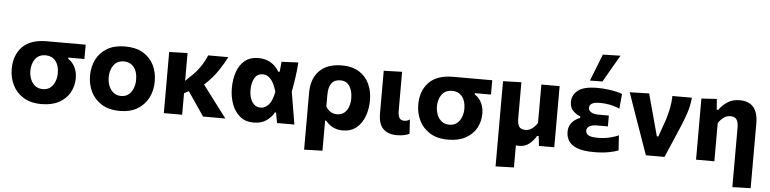

<svg xmlns="http://www.w3.org/2000/svg" viewBox="-53 -1076 6264 1561"><g transform="rotate(5 3079.0 -295.5)"><path d="M301 13.5Q210.5 13.5 151.5 -23.5Q92.5 -60.5 63.5 -120.5Q34.5 -180.5 34.5 -250Q34.5 -362.5 100.2 -430.8Q166 -499 297.5 -499H616.5V-382H485V-372Q522.5 -348 541.2 -308.2Q560 -268.5 560 -221.5Q560 -155.5 530 -102.2Q500 -49 442.2 -17.8Q384.5 13.5 301 13.5ZM300.5 -108.5Q338 -108.5 362.2 -128.5Q386.5 -148.5 398.8 -180.5Q411 -212.5 411 -249Q411 -311.5 381.2 -348Q351.5 -384.5 300 -384.5Q245 -384.5 216 -345.8Q187 -307 187 -248.5Q187 -212 199.8 -180Q212.5 -148 237.8 -128.2Q263 -108.5 300.5 -108.5Z M940 13.5Q849.5 13.5 790.2 -23.8Q731 -61 702.2 -121.2Q673.5 -181.5 673.5 -251Q673.5 -325.5 703.8 -384.8Q734 -444 792.8 -478.2Q851.5 -512.5 937 -512.5Q1025.5 -512.5 1084.2 -477.8Q1143 -443 1172.5 -383.8Q1202 -324.5 1202 -251Q1202 -175.5 1171.2 -115.8Q1140.5 -56 1082.2 -21.2Q1024 13.5 940 13.5ZM939.5 -108.5Q977 -108.5 1001.2 -128.8Q1025.5 -149 1037.8 -181.5Q1050 -214 1050 -251Q1050 -316.5 1019.5 -353.5Q989 -390.5 939 -390.5Q884 -390.5 855 -350.2Q826 -310 826 -251Q826 -214 838.8 -181.5Q851.5 -149 876.8 -128.8Q902 -108.5 939.5 -108.5Z M1298 0V-499L1447.5 -503.5V-276.5L1484.5 -312.5Q1532 -355 1565 -404Q1598 -453 1616 -499H1781Q1756 -449.5 1714.2 -386.2Q1672.5 -323 1603.5 -260L1668.5 -174Q1698.5 -134.5 1732.5 -89.2Q1766.5 -44 1800 0H1618Q1597.5 -30 1578 -58.8Q1558.5 -87.5 1538 -117.5L1485 -195.5L1447.5 -175.5V0Z M2031 13Q1963.5 13 1919 -24.2Q1874.5 -61.5 1852.8 -121.5Q1831 -181.5 1831 -250.5Q1831 -324.5 1851.8 -384Q1872.5 -443.5 1915.8 -478.2Q1959 -513 2025.5 -513Q2084 -513 2127.2 -487Q2170.5 -461 2195 -416.5H2206.5Q2209.5 -438 2211.2 -458.5Q2213 -479 2214.5 -499L2351.5 -505.5Q2347.5 -445.5 2338.8 -382.8Q2330 -320 2319 -264.5Q2330.5 -198.5 2341.2 -132.2Q2352 -66 2363.5 0H2222Q2218 -21 2214.2 -42.2Q2210.5 -63.5 2206.5 -84.5H2197.5Q2174.5 -42 2133.2 -14.5Q2092 13 2031 13ZM2078.5 -113Q2113.5 -113 2143 -145.5Q2172.5 -178 2186 -251.5Q2166 -322.5 2137.2 -353.5Q2108.5 -384.5 2075 -384.5Q2026 -384.5 2004.8 -344.8Q1983.5 -305 1983.5 -249Q1983.5 -214 1993.5 -183Q2003.5 -152 2024.5 -132.5Q2045.5 -113 2078.5 -113Z M2460 196.5V-266Q2460 -384 2524.5 -448.2Q2589 -512.5 2707.5 -512.5Q2791.5 -512.5 2847.2 -477.8Q2903 -443 2930.8 -383.8Q2958.5 -324.5 2958.5 -250Q2958.5 -180.5 2936.8 -120.5Q2915 -60.5 2870.8 -23.5Q2826.5 13.5 2758 13.5Q2712.5 13.5 2677.8 -4.5Q2643 -22.5 2618.5 -54H2609.5V192ZM2701 -113.5Q2737 -113.5 2760.2 -133Q2783.5 -152.5 2794.5 -184.2Q2805.5 -216 2805.5 -252.5Q2805.5 -312 2780.8 -351.2Q2756 -390.5 2705 -390.5Q2609.5 -390.5 2609.5 -264V-169.5Q2623 -144 2646.5 -128.8Q2670 -113.5 2701 -113.5Z M3200 13.5Q3129 13.5 3089 -25Q3049 -63.5 3049 -151.5V-499L3198.5 -503.5V-188Q3198.5 -151 3209.2 -129.8Q3220 -108.5 3250 -108.5Q3261 -108.5 3271.8 -111.2Q3282.5 -114 3295.5 -123L3302.5 -7Q3286 2.5 3258.8 8Q3231.5 13.5 3200 13.5Z M3619 13.5Q3528.5 13.5 3469.5 -23.5Q3410.5 -60.5 3381.5 -120.5Q3352.5 -180.5 3352.5 -250Q3352.5 -362.5 3418.2 -430.8Q3484 -499 3615.5 -499H3934.5V-382H3803V-372Q3840.5 -348 3859.2 -308.2Q3878 -268.5 3878 -221.5Q3878 -155.5 3848 -102.2Q3818 -49 3760.2 -17.8Q3702.5 13.5 3619 13.5ZM3618.5 -108.5Q3656 -108.5 3680.2 -128.5Q3704.5 -148.5 3716.8 -180.5Q3729 -212.5 3729 -249Q3729 -311.5 3699.2 -348Q3669.5 -384.5 3618 -384.5Q3563 -384.5 3534 -345.8Q3505 -307 3505 -248.5Q3505 -212 3517.8 -180Q3530.5 -148 3555.8 -128.2Q3581 -108.5 3618.5 -108.5Z M4022.5 196.5V-499L4172 -503.5V-208Q4172 -164.5 4186.2 -142.2Q4200.5 -120 4238.5 -120Q4269 -120 4293.2 -139Q4317.5 -158 4335.5 -185V-499H4484.5V0H4359.5Q4357 -20 4354.8 -40Q4352.5 -60 4350 -80H4337.5Q4317 -43.5 4282.5 -15Q4248 13.5 4199.5 13.5Q4184.5 13.5 4172 11V192Z M4810.5 11Q4721 11 4671.2 -8.5Q4621.5 -28 4601.2 -61Q4581 -94 4581 -134Q4581 -169.5 4595.8 -194.2Q4610.5 -219 4632 -234.2Q4653.5 -249.5 4673.5 -256.5V-268Q4642 -279.5 4614.5 -306Q4587 -332.5 4587 -380.5Q4587 -436.5 4634.2 -474Q4681.5 -511.5 4792 -511.5Q4829.5 -511.5 4868.5 -507.2Q4907.5 -503 4941 -495.8Q4974.5 -488.5 4995.5 -479.5L4984 -359Q4940 -378 4900 -385Q4860 -392 4824.5 -392Q4778 -392 4757.8 -379.5Q4737.5 -367 4737.5 -344Q4737.5 -321.5 4760.2 -308.5Q4783 -295.5 4824 -295.5H4904V-207H4814.5Q4776.5 -207 4754 -194.2Q4731.5 -181.5 4731.5 -157.5Q4731.5 -134 4753.2 -120.8Q4775 -107.5 4831 -107.5Q4881 -107.5 4926.5 -118.2Q4972 -129 4999.5 -143L5007.5 -20Q4981 -9 4930 1Q4879 11 4810.5 11ZM4726 -565.5Q4747.5 -620.5 4769.2 -675.5Q4791 -730.5 4812.5 -785L4956 -788.5Q4923 -731.5 4891 -676.2Q4859 -621 4828 -567Z M5232 0Q5215.5 -47 5198.5 -95Q5181.5 -143 5165.5 -189L5134 -277.5Q5115 -332.5 5095.2 -388.2Q5075.5 -444 5056.5 -499L5214.5 -503.5Q5230 -447 5249.5 -374.8Q5269 -302.5 5287 -237L5307.5 -161H5319.5L5370 -304Q5385.5 -354.5 5394.8 -402.2Q5404 -450 5405 -499H5564Q5558.5 -434.5 5539 -375.8Q5519.5 -317 5496 -261.5Q5468 -196 5439.8 -129.8Q5411.5 -63.5 5384 0Z M5955 196.5V-288Q5955 -331.5 5940.8 -354Q5926.5 -376.5 5890 -376.5Q5857.5 -376.5 5833 -357.5Q5808.5 -338.5 5791 -311.5V0H5641.5V-499L5767 -506.5L5773.5 -419.5H5786Q5811.5 -456.5 5852.8 -484.5Q5894 -512.5 5953.5 -512.5Q6104 -512.5 6104 -336V192Z"/></g></svg>

Font: Commissioner
Style: Bold
Weight: 700
Designer: Kostas Bartsokas
Foundry: Kostas Bartsokas
Version: Version 1.000; ttfautohint (v1.8.3)